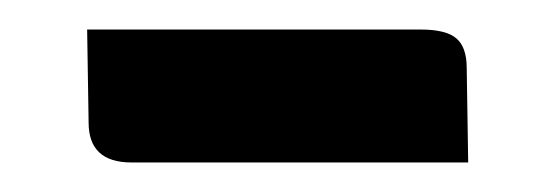

<svg xmlns="http://www.w3.org/2000/svg" viewBox="-20 -415 377 130"><path d="M39 -395H265Q282 -395 289 -389Q296 -383 296 -369L297 -305H69Q40 -305 40 -332Z"/></svg>

Font: Coupeur_Texte
Style: Regular
Weight: 400
Designer: Léa Rolland
Version: Version 1.000;PS 001.000;hotconv 1.0.88;makeotf.lib2.5.64775